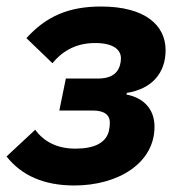

<svg xmlns="http://www.w3.org/2000/svg" viewBox="-30 -557 555 589"><path d="M198 12C333 12 444 -57 444 -168C444 -223 410 -257 358 -267L359 -272C435 -284 478 -332 478 -403C478 -479 416 -537 280 -537C179 -537 111 -506 51 -440L131 -363C165 -405 209 -425 262 -425C317 -425 341 -405 341 -378C341 -371 340 -364 338 -357C329 -326 303 -316 270 -316H172L152 -218H254C292 -218 307 -203 307 -181C307 -173 306 -163 304 -155C295 -119 260 -101 201 -101C145 -101 104 -123 78 -159L-10 -77C36 -19 104 12 198 12Z"/></svg>

Font: LVC Sans
Style: Bold Italic
Weight: 700
Italic angle: -11.31°
Designer: Mike Abbink, Paul van der Laan, Pieter van Rosmalen
Foundry: Bold Monday
Version: Version 3.0